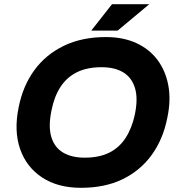

<svg xmlns="http://www.w3.org/2000/svg" viewBox="-20 -887 852 917"><path d="M367 10Q256 10 181 -39.5Q106 -89 76 -175.5Q46 -262 69 -374Q89 -476 143.5 -551Q198 -626 284.5 -668Q371 -710 486 -710Q568 -710 630.5 -681.5Q693 -653 732 -601Q771 -549 784 -478.5Q797 -408 779 -324Q759 -222 704.5 -147Q650 -72 565.5 -31Q481 10 367 10ZM384 -134Q454 -134 502 -158Q550 -182 580 -228.5Q610 -275 624 -340Q640 -417 624.5 -467Q609 -517 568.5 -541.5Q528 -566 465 -566Q396 -566 347.5 -542Q299 -518 269 -472Q239 -426 226 -360Q210 -283 225 -233Q240 -183 281 -158.5Q322 -134 384 -134ZM416 -741 515 -867H693L542 -741Z"/></svg>

Font: REM SemiBold
Style: Italic
Weight: 600
Italic angle: -11°
Designer: Octavio Pardo
Foundry: Ashler Design
Version: Version 1.005;gftools[0.9.28]